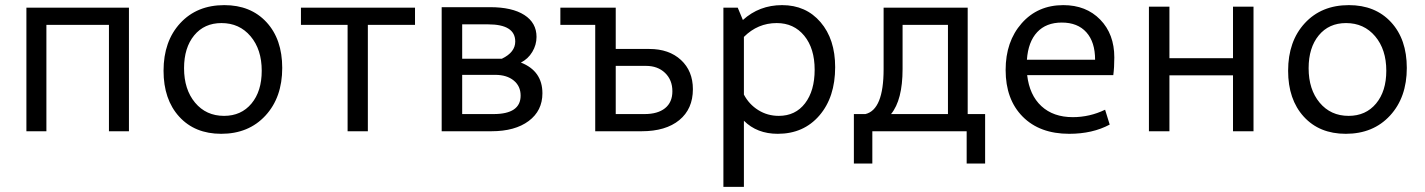

<svg xmlns="http://www.w3.org/2000/svg" viewBox="-20 -512 5560 749"><path d="M83 0V-482H483V0H405V-415H161V0Z M843 10Q740 10 679 -57Q618 -124 618 -236Q618 -351 683 -421.5Q748 -492 855 -492Q958 -492 1019.5 -425.5Q1081 -359 1081 -247Q1081 -132 1015.5 -61Q950 10 843 10ZM854 -60Q921 -60 961 -108Q1001 -156 1001 -236Q1001 -319 957.5 -370.5Q914 -422 844 -422Q777 -422 737.5 -374Q698 -326 698 -246Q698 -163 741 -111.5Q784 -60 854 -60Z M1336 0V-415H1154V-482H1599V-415H1415V0Z M1703 0V-484H1892Q1978 -484 2025.5 -453.5Q2073 -423 2073 -368Q2073 -337 2056.5 -309.5Q2040 -282 2012 -268Q2096 -235 2096 -148Q2096 -80 2042.5 -40Q1989 0 1897 0ZM1924 -283H1938Q1990 -308 1990 -350Q1990 -417 1884 -417H1783V-283ZM1783 -67H1905Q2011 -67 2011 -139Q2011 -176 1984 -198Q1957 -220 1912 -220H1783Z M2302 0V-415H2166V-482H2382V-321H2513Q2590 -321 2636.5 -278Q2683 -235 2683 -164Q2683 -87 2630 -43.5Q2577 0 2483 0ZM2382 -67H2494Q2546 -67 2574.5 -90Q2603 -113 2603 -156Q2603 -200 2574.5 -227.5Q2546 -255 2500 -255H2382Z M2802 217V-482H2858L2878 -434Q2942 -492 3031 -492Q3124 -492 3181 -425.5Q3238 -359 3238 -250Q3238 -133 3176.5 -61.5Q3115 10 3014 10Q2933 10 2882 -41V217ZM3010 -422Q2936 -422 2882 -368V-143Q2902 -105 2938 -82.5Q2974 -60 3018 -60Q3083 -60 3120.5 -109Q3158 -158 3158 -240Q3158 -323 3117.5 -372.5Q3077 -422 3010 -422Z M3311 126V-67H3356Q3427 -84 3427 -242V-482H3755V-67H3823V126H3751V0H3383V126ZM3501 -243Q3501 -122 3456 -67H3678V-415H3501Z M4151 10Q4036 10 3969.5 -57Q3903 -124 3903 -239Q3903 -350 3965.5 -421Q4028 -492 4128 -492Q4217 -492 4272 -435.5Q4327 -379 4327 -288Q4327 -249 4323 -219H3987Q3996 -141 4042.5 -98Q4089 -55 4165 -55Q4231 -55 4291 -84L4309 -26Q4242 10 4151 10ZM4122 -424Q4061 -424 4026 -386.5Q3991 -349 3986 -279H4252Q4252 -348 4218 -386Q4184 -424 4122 -424Z M4462 0V-486H4542V-285H4790V-486H4870V0H4790V-218H4542V0Z M5230 10Q5127 10 5066 -57Q5005 -124 5005 -236Q5005 -351 5070 -421.5Q5135 -492 5242 -492Q5345 -492 5406.5 -425.5Q5468 -359 5468 -247Q5468 -132 5402.5 -61Q5337 10 5230 10ZM5241 -60Q5308 -60 5348 -108Q5388 -156 5388 -236Q5388 -319 5344.5 -370.5Q5301 -422 5231 -422Q5164 -422 5124.5 -374Q5085 -326 5085 -246Q5085 -163 5128 -111.5Q5171 -60 5241 -60Z"/></svg>

Font: Cantarell
Style: Regular
Weight: 400
Designer: Dave Crossland, Nikolaus Waxweiler, Florian Fecher, Jacques Le Bailly, Eben Sorkin, Alexei Vanyashin, Alexios Zavras, Em
Version: Version 0.303